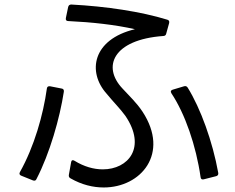

<svg xmlns="http://www.w3.org/2000/svg" viewBox="-20 -811 1040 848"><path d="M284 -38C283 -31 286 -26 292 -23C341 5 391 17 438 17C603 17 730 -133 610 -317C583 -358 552 -386 521 -420C430 -516 479 -636 701 -652C708 -652 713 -656 714 -662L727 -709C729 -717 726 -722 719 -724C602 -760 448 -783 295 -791C288 -791 283 -788 281 -780L271 -732C269 -723 273 -718 281 -718C386 -713 487 -702 576 -682C388 -637 365 -493 451 -397C482 -359 511 -331 534 -299C628 -160 547 -63 434 -63C394 -63 351 -75 309 -101C301 -106 295 -103 294 -94ZM935 -33C942 -35 945 -40 944 -47C919 -186 866 -332 809 -424C805 -430 800 -432 793 -430L743 -415C735 -413 732 -407 737 -399C797 -309 846 -168 866 -28C867 -20 872 -17 880 -19ZM126 -14C133 -12 138 -13 141 -20C200 -134 244 -289 262 -406C263 -414 260 -419 252 -420L201 -430C193 -431 188 -428 187 -420C171 -304 131 -163 68 -51C64 -44 66 -38 74 -35Z"/></svg>

Font: LINE Seed JP_OTF Regular
Style: Regular
Weight: 400
Designer: LY Corporation & Fontrix & Fontworks
Version: Version 1.002